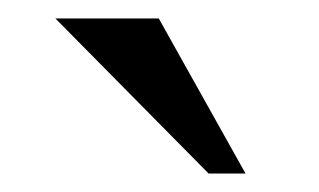

<svg xmlns="http://www.w3.org/2000/svg" viewBox="-20 -761 346 208"><path d="M246 -573 152 -741H40L206 -573Z"/></svg>

Font: Absans
Style: Regular
Weight: 400
Designer: Valerio Monopoli
Version: Version 1.200;Glyphs 3.2 (3217)